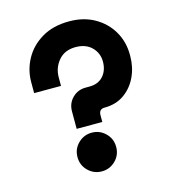

<svg xmlns="http://www.w3.org/2000/svg" viewBox="-108 -805 829 911"><g transform="rotate(-15 306.0 -350.0)"><path d="M217 -212V-298Q217 -337 243.5 -363.5Q270 -390 309 -390H328Q371 -390 395.5 -417.5Q420 -445 420 -488Q420 -530 391 -559Q362 -588 312 -588Q258 -588 228 -552.5Q198 -517 198 -470V-428H66V-482Q66 -542 95 -595Q124 -648 179.5 -681Q235 -714 314 -714Q385 -714 438.5 -683.5Q492 -653 522 -601.5Q552 -550 552 -486V-480Q552 -426 530.5 -379.5Q509 -333 468.5 -304Q428 -275 371 -275Q343 -275 343 -245V-212ZM281 14Q242 14 214 -13.5Q186 -41 186 -81Q186 -121 214 -148.5Q242 -176 281 -176Q320 -176 348 -148.5Q376 -121 376 -81Q376 -41 348 -13.5Q320 14 281 14Z"/></g></svg>

Font: Space Mono
Style: Bold
Weight: 700
Monospace: yes
Designer: Colophon Foundry + Benjamin Critton
Foundry: Colophon Foundry & Benjamin Critton
Version: Version 1.003; ttfautohint (v1.8.4.7-5d5b)